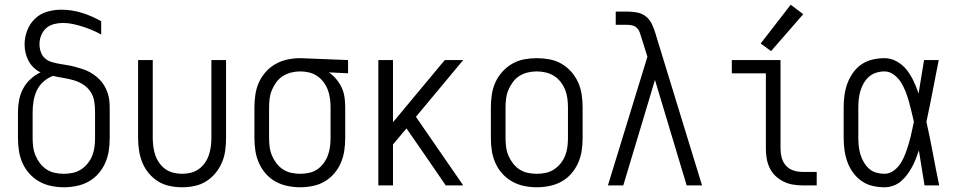

<svg xmlns="http://www.w3.org/2000/svg" viewBox="-20 -784 4040 812"><path d="M250 8Q277 8 304 2.5Q331 -3 354.5 -16Q378 -29 396 -49.5Q414 -70 425 -95Q436 -120 440 -146.5Q444 -173 444 -200V-311Q444 -328 443.5 -344.5Q443 -361 439 -377.5Q435 -394 428 -409Q421 -424 410.5 -437Q400 -450 387 -460.5Q374 -471 359.5 -479Q345 -487 329 -492Q313 -497 297 -501.5Q281 -506 264.5 -508.5Q248 -511 231.5 -514Q215 -517 199 -521.5Q183 -526 170.5 -537Q158 -548 152.5 -564.5Q147 -581 147 -597Q147 -616 154 -634Q161 -652 175 -664.5Q189 -677 208 -682Q227 -687 245 -687Q267 -687 288 -682.5Q309 -678 329.5 -671.5Q350 -665 370 -656.5Q390 -648 408 -638V-694Q370 -716 327 -729.5Q284 -743 239 -743Q209 -743 179.5 -734.5Q150 -726 128 -705Q106 -684 95 -655Q84 -626 84 -596Q84 -578 88 -560.5Q92 -543 100.5 -527Q109 -511 122 -498.5Q135 -486 151 -478Q128 -467 109 -449.5Q90 -432 78 -409.5Q66 -387 61 -362Q56 -337 56 -311V-200Q56 -173 60 -146.5Q64 -120 75 -95Q86 -70 104.5 -49.5Q123 -29 146.5 -16Q170 -3 196.5 2.5Q223 8 250 8ZM250 -49Q231 -49 212 -53Q193 -57 177 -67.5Q161 -78 149.5 -93Q138 -108 130.5 -125.5Q123 -143 120.5 -162Q118 -181 118 -200V-311Q118 -334 122 -357.5Q126 -381 136 -402Q146 -423 164 -439Q182 -455 204 -463Q226 -458 247.5 -454.5Q269 -451 290.5 -445Q312 -439 331 -427Q350 -415 362.5 -396.5Q375 -378 378.5 -355.5Q382 -333 382 -311V-200Q382 -181 379.5 -162Q377 -143 370 -125.5Q363 -108 351 -93Q339 -78 323 -67.5Q307 -57 288 -53Q269 -49 250 -49Z M750 8Q777 8 803 2.5Q829 -3 851.5 -17Q874 -31 891 -51.5Q908 -72 918.5 -96.5Q929 -121 932.5 -147.5Q936 -174 936 -200V-530H874V-200Q874 -182 871.5 -163.5Q869 -145 863 -127.5Q857 -110 846 -94.5Q835 -79 820 -68.5Q805 -58 787 -53.5Q769 -49 750 -49Q732 -49 713.5 -53.5Q695 -58 680 -68.5Q665 -79 654 -94.5Q643 -110 637 -127.5Q631 -145 628.5 -163.5Q626 -182 626 -200V-530H564V-200Q564 -174 568 -147.5Q572 -121 582 -96.5Q592 -72 609 -51.5Q626 -31 648.5 -17Q671 -3 697.5 2.5Q724 8 750 8Z M1250 8Q1276 8 1303 2.5Q1330 -3 1353 -16.5Q1376 -30 1393.5 -50.5Q1411 -71 1421.5 -95.5Q1432 -120 1436 -146.5Q1440 -173 1440 -200V-330Q1440 -352 1437 -373Q1434 -394 1425 -413.5Q1416 -433 1402 -449.5Q1388 -466 1371 -478L1452 -474V-530L1251 -538H1250Q1223 -538 1196.5 -532.5Q1170 -527 1146.5 -514Q1123 -501 1104.5 -480.5Q1086 -460 1075 -435.5Q1064 -411 1060 -384Q1056 -357 1056 -330V-200Q1056 -173 1060 -146.5Q1064 -120 1075 -95Q1086 -70 1104 -49.5Q1122 -29 1145.5 -16Q1169 -3 1196 2.5Q1223 8 1250 8ZM1250 -49Q1231 -49 1212 -53Q1193 -57 1177 -67.5Q1161 -78 1149.5 -93Q1138 -108 1130.5 -125.5Q1123 -143 1120.5 -162Q1118 -181 1118 -200V-330Q1118 -349 1120.5 -368Q1123 -387 1130.5 -404.5Q1138 -422 1149.5 -437.5Q1161 -453 1177.5 -463Q1194 -473 1212.5 -477.5Q1231 -482 1250 -482Q1269 -482 1287.5 -477.5Q1306 -473 1321.5 -462.5Q1337 -452 1348.5 -436.5Q1360 -421 1366.5 -403.5Q1373 -386 1375.5 -367.5Q1378 -349 1378 -330V-200Q1378 -181 1375.5 -162.5Q1373 -144 1366.5 -126.5Q1360 -109 1348.5 -93.5Q1337 -78 1321.5 -67.5Q1306 -57 1287 -53Q1268 -49 1250 -49Z M1580 0H1642V-173L1699 -241L1780 -124L1865 0H1939L1739 -290L1939 -530H1861L1642 -267V-530H1580Z M2250 8Q2277 8 2304 2.5Q2331 -3 2354.5 -16Q2378 -29 2396 -49.5Q2414 -70 2425 -95Q2436 -120 2440 -146.5Q2444 -173 2444 -200V-330Q2444 -357 2440 -384Q2436 -411 2425 -435.5Q2414 -460 2396 -480.5Q2378 -501 2354.5 -514.5Q2331 -528 2304 -533Q2277 -538 2250 -538Q2223 -538 2196.5 -533Q2170 -528 2146.5 -514.5Q2123 -501 2104.5 -480.5Q2086 -460 2075 -435.5Q2064 -411 2060 -384Q2056 -357 2056 -330V-200Q2056 -173 2060 -146.5Q2064 -120 2075 -95Q2086 -70 2104.5 -49.5Q2123 -29 2146.5 -16Q2170 -3 2196.5 2.5Q2223 8 2250 8ZM2250 -49Q2231 -49 2212 -53Q2193 -57 2177 -67.5Q2161 -78 2149.5 -93Q2138 -108 2130.5 -125.5Q2123 -143 2120.5 -162Q2118 -181 2118 -200V-330Q2118 -349 2120.5 -368Q2123 -387 2130.5 -404.5Q2138 -422 2149.5 -437.5Q2161 -453 2177 -463Q2193 -473 2212 -477.5Q2231 -482 2250 -482Q2269 -482 2288 -477.5Q2307 -473 2323 -463Q2339 -453 2351 -437.5Q2363 -422 2370 -404.5Q2377 -387 2379.5 -368Q2382 -349 2382 -330V-200Q2382 -181 2379.5 -162Q2377 -143 2370 -125.5Q2363 -108 2351 -93Q2339 -78 2323 -67.5Q2307 -57 2288 -53Q2269 -49 2250 -49Z M2551 0H2616L2750 -446L2884 0H2949L2757 -626L2752 -643Q2746 -663 2737 -682Q2728 -701 2712 -714Q2696 -727 2675.5 -731Q2655 -735 2634 -735H2584V-679H2634Q2645 -679 2656 -676Q2667 -673 2674.5 -665Q2682 -657 2685.5 -647Q2689 -637 2692 -627L2718 -544Z M3374 0H3434V-57H3374Q3354 -57 3335.5 -63Q3317 -69 3304 -83.5Q3291 -98 3286 -117Q3281 -136 3281 -155V-530H3075V-474H3219V-155Q3219 -134 3222.5 -113.5Q3226 -93 3235 -74Q3244 -55 3259 -40.5Q3274 -26 3293 -16.5Q3312 -7 3332.5 -3.5Q3353 0 3374 0ZM3241 -568 3377 -724 3324 -764 3197 -600Z M3720 8Q3739 8 3757.5 1.5Q3776 -5 3790.5 -17.5Q3805 -30 3816.5 -45.5Q3828 -61 3837 -77.5Q3846 -94 3853 -112Q3860 -130 3866 -148Q3872 -111 3878 -74Q3884 -37 3890 0H3952Q3938 -67 3925.5 -134.5Q3913 -202 3898 -269Q3912 -334 3924.5 -399.5Q3937 -465 3950 -530H3888Q3882 -497 3877 -463Q3872 -429 3866 -396V-392Q3865 -391 3865 -390Q3865 -389 3865 -388Q3856 -415 3844 -440.5Q3832 -466 3815 -488Q3798 -510 3773 -524Q3748 -538 3720 -538Q3695 -538 3669.5 -532Q3644 -526 3623 -511.5Q3602 -497 3587 -475.5Q3572 -454 3563.5 -430.5Q3555 -407 3551.5 -381.5Q3548 -356 3548 -330V-200Q3548 -175 3551.5 -149.5Q3555 -124 3563.5 -100Q3572 -76 3587 -55Q3602 -34 3623 -19Q3644 -4 3669.5 2Q3695 8 3720 8ZM3720 -49Q3703 -49 3685.5 -54Q3668 -59 3655 -71Q3642 -83 3633 -98.5Q3624 -114 3619 -130.5Q3614 -147 3612 -164.5Q3610 -182 3610 -200V-330Q3610 -348 3612 -365.5Q3614 -383 3619 -400Q3624 -417 3633 -432.5Q3642 -448 3655 -459.5Q3668 -471 3685.5 -476.5Q3703 -482 3720 -482Q3742 -482 3760.5 -468Q3779 -454 3790.5 -435.5Q3802 -417 3810 -396.5Q3818 -376 3824 -354.5Q3830 -333 3835 -311.5Q3840 -290 3845 -269Q3840 -247 3835.5 -225Q3831 -203 3824.5 -181Q3818 -159 3810.5 -138Q3803 -117 3791.5 -97.5Q3780 -78 3761.5 -63.5Q3743 -49 3720 -49Z"/></svg>

Font: Iosevka SS09 Light
Style: Regular
Weight: 300
Monospace: yes
Designer: Belleve Invis
Foundry: Belleve Invis
Version: Version 5.2.1; ttfautohint (v1.8.3)